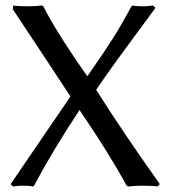

<svg xmlns="http://www.w3.org/2000/svg" viewBox="-20 -675 621 705"><path d="M451.2 9.8 444.8 6.8Q383.8 -106.9 272 -271Q174.3 -123.5 105 6.8L101.1 9.8Q89.4 6.8 63 6.8Q44.9 6.8 27.8 9.8L19 1L238.8 -320.8Q204.1 -374 133.1 -481Q62 -587.9 26.9 -641.1L28.8 -654.8Q45.9 -651.9 82 -651.9Q108.4 -651.9 133.8 -654.8L139.2 -651.9Q160.2 -608.4 205.1 -537.4Q250 -466.3 300.8 -395Q361.3 -481.4 394.3 -533.7Q427.2 -585.9 462.9 -651.9L466.8 -654.8Q477.1 -651.9 504.9 -651.9Q521.5 -651.9 542 -654.8L550.8 -646Q535.6 -625 496.6 -572.5Q457.5 -520 415.3 -461.9Q373 -403.8 333 -345.2Q435.1 -184.1 566.9 1L558.1 9.8Q540 6.8 502.9 6.8Q476.6 6.8 451.2 9.8Z"/></svg>

Font: Linear Smooth Low Contrast
Style: Regular
Weight: 500
Designer: Philipp H. Poll, Flanker
Foundry: Philipp H. Poll, reworked by Flanker
Version: Version 1.010 | FøM Fix